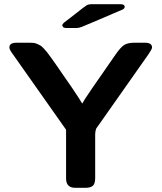

<svg xmlns="http://www.w3.org/2000/svg" viewBox="-20 -898 773 918"><path d="M24.9 -670.9Q24.9 -693.8 59.1 -693.8H121.1Q132.3 -693.8 140.6 -692.9Q148.9 -691.9 158 -688Q167 -684.1 173.1 -680.4Q179.2 -676.8 189.2 -666.3Q199.2 -655.8 205.6 -647.5Q211.9 -639.2 226.6 -619.1Q241.2 -599.1 251.7 -583.5Q262.2 -567.9 283.7 -536.9Q305.2 -505.9 323.2 -480Q366.2 -416 373 -402.8Q384.3 -425.8 535.2 -641.1Q556.2 -670.9 573 -682.4Q589.8 -693.8 624 -693.8H672.9Q707 -693.8 707 -670.9Q707 -663.1 689 -637.2L439.9 -283.2Q435.1 -270 435.1 -255.9V-46.9Q435.1 -19 423.6 -9.5Q412.1 0 389.2 0H339.8Q295.9 0 295.9 -44.9V-277.8L39.1 -642.1Q24.9 -661.1 24.9 -670.9ZM277.8 -776.9Q277.8 -781.7 285.2 -789.1Q308.1 -807.1 340.8 -832Q384.8 -867.2 394.3 -872.6Q403.8 -877.9 416 -877.9H556.2Q576.2 -877.9 576.2 -865.2Q576.2 -862.3 574.7 -859.6Q573.2 -856.9 571 -855.5Q568.8 -854 565.9 -852.1L563 -851.1Q515.1 -830.1 451.2 -803.2Q384.3 -774.4 370.6 -769.3Q356.9 -764.2 346.2 -764.2H294.9Q279.8 -764.6 277.8 -776.9Z"/></svg>

Font: CMU Sans Serif
Style: Bold
Weight: 700
Version: Version 0.7.0